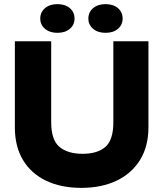

<svg xmlns="http://www.w3.org/2000/svg" viewBox="-20 -900 791 930"><path d="M374 10Q275 10 202.5 -25Q130 -60 91 -125.5Q52 -191 52 -283V-700H228V-308Q228 -222 268 -188.5Q308 -155 380 -155Q452 -155 490.5 -188.5Q529 -222 529 -308V-700H699V-283Q699 -191 658.5 -125.5Q618 -60 545 -25Q472 10 374 10ZM258 -741Q221 -741 198 -760.5Q175 -780 175 -810Q175 -841 198 -860.5Q221 -880 258 -880Q296 -880 318.5 -860.5Q341 -841 341 -810Q341 -780 318.5 -760.5Q296 -741 258 -741ZM491 -741Q454 -741 431 -760.5Q408 -780 408 -810Q408 -841 431 -860.5Q454 -880 491 -880Q529 -880 551.5 -860.5Q574 -841 574 -810Q574 -780 551.5 -760.5Q529 -741 491 -741Z"/></svg>

Font: REM
Style: Bold
Weight: 700
Designer: Octavio Pardo
Foundry: Ashler Design
Version: Version 1.005;gftools[0.9.28]